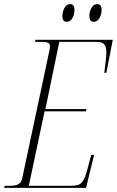

<svg xmlns="http://www.w3.org/2000/svg" viewBox="-39 -906 564 926"><path d="M414 -801C438 -801 451 -832 451 -857C451 -880 442 -886 429 -886C403 -886 392 -850 392 -830C392 -806 401 -801 414 -801ZM284 -801C308 -801 320 -832 320 -859C320 -880 312 -886 298 -886C273 -886 262 -850 262 -830C262 -806 271 -801 284 -801ZM-19 0H376L415 -159H401L385 -99C365 -21 352 -10 303 -10H100L176 -369H375L378 -380H180L247 -704H428C460 -704 474 -691 474 -653C474 -631 469 -598 464 -555H474L505 -714H132L130 -704H168C191 -704 202 -697 202 -684C202 -678 201 -671 199 -661L68 -45C63 -22 48 -10 11 -10H-16Z"/></svg>

Font: Noto Serif Display ExtraCondensed ExtraLight
Style: Italic
Weight: 200
Width: 2
Italic angle: -12°
Designer: Monotype Design Team
Foundry: Monotype Imaging Inc.
Version: Version 2.009